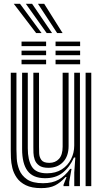

<svg xmlns="http://www.w3.org/2000/svg" viewBox="-20 -985 544 1016"><path d="M198 10.5Q147.8 10.5 116.6 -4.9Q85.5 -20.2 68.8 -44.5Q52 -68.8 45.4 -96.1Q38.8 -123.5 37.9 -148.1Q37 -172.8 37 -188.2V-600H67V-194.2Q67 -175.8 68.6 -146Q70.2 -116.2 82 -86.2Q93.8 -56.2 123.1 -35.9Q152.5 -15.5 208 -15.5Q257.2 -15.5 290.5 -34.5Q323.8 -53.5 351.5 -91.5H358.5L346.2 -22.5V0H316.2L316 -7L332.2 -48H326.8Q299.5 -18 271.2 -3.8Q243 10.5 198 10.5ZM433 0V-600H463V0ZM236 -97Q203.5 -97 186.8 -109.4Q170 -121.8 163.8 -139.9Q157.5 -158 157 -176.2Q156.5 -194.5 156.5 -206.2V-600H186.5V-208Q186.5 -193.5 187.2 -173.5Q188 -153.5 199.1 -138.4Q210.2 -123.2 240.8 -123.2Q273 -123.2 292.2 -144.4Q311.5 -165.5 311.5 -208.8V-600H343V-212Q343 -158.5 313.9 -127.8Q284.8 -97 236 -97ZM217 -42Q154.5 -42.5 125.8 -80.8Q97 -119 97 -196.2V-600H127V-200.2Q127 -138.8 148.4 -103.4Q169.8 -68 228.5 -68Q274.8 -68 306.9 -88.6Q339 -109.2 355.9 -142.8Q372.8 -176.2 372.8 -214.8V-600H403V0H373V-72L378.5 -151.5H371.5Q348 -99.2 310.9 -70.4Q273.8 -41.5 217 -42ZM274 -741V-765H404V-741ZM94 -741V-765H224V-741ZM94 -693V-717H224V-693ZM274 -693V-717H404V-693ZM94 -645V-669H224V-645ZM274 -645V-669H404V-645ZM171.2 -810 52.8 -965H85.8L200 -810ZM227 -810 116.8 -965H149.8L255.5 -810ZM282.5 -810 180.8 -965H213.8L311.2 -810Z"/></svg>

Font: Big Shoulders Inline Display Black
Style: Regular
Weight: 900
Designer: Patric King
Foundry: XO Type Co
Version: Version 1.000